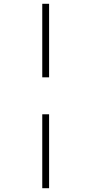

<svg xmlns="http://www.w3.org/2000/svg" viewBox="-20 -886 483 1013"><path d="M239 -866H203V-478H239ZM239 -283H203V107H239Z"/></svg>

Font: Glow Sans SC Normal ExtraLight
Style: Regular
Weight: 200
Designer: Ryoko NISHIZUKA (kana, bopomofo & ideographs); Paul D. Hunt (Latin, Greek & Cyrillic); Sandoll Communications, Soo-young
Version: Version 0.93